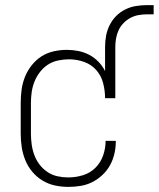

<svg xmlns="http://www.w3.org/2000/svg" viewBox="-20 -723 621 751"><path d="M247 8Q221 8 195 2.5Q169 -3 146 -17Q123 -31 106 -51.5Q89 -72 79 -96.5Q69 -121 65 -147.5Q61 -174 61 -200V-320Q61 -346 64.5 -372Q68 -398 77.5 -422Q87 -446 103.5 -467Q120 -488 141.5 -502Q163 -516 189 -522Q215 -528 241 -528Q241 -528 241 -528Q241 -528 241 -528Q264 -528 286.5 -523.5Q309 -519 329 -508.5Q349 -498 365 -481.5Q381 -465 391 -445V-539Q391 -562 395 -583.5Q399 -605 409 -625Q419 -645 434.5 -660.5Q450 -676 470 -686Q490 -696 512 -699.5Q534 -703 556 -703H581V-667H556Q539 -667 522 -664Q505 -661 490 -653Q475 -645 463 -632.5Q451 -620 444 -605Q437 -590 434 -573Q431 -556 431 -539V-339H391Q391 -368 383.5 -397.5Q376 -427 356.5 -449Q337 -471 308.5 -481Q280 -491 250 -491Q229 -491 207.5 -486.5Q186 -482 168 -470.5Q150 -459 136.5 -441.5Q123 -424 115 -404Q107 -384 104 -363Q101 -342 101 -320V-200Q101 -179 104 -157.5Q107 -136 114.5 -116Q122 -96 135 -79Q148 -62 166 -50Q184 -38 205 -33.5Q226 -29 247 -29Q276 -29 304 -37.5Q332 -46 352.5 -66Q373 -86 383 -114Q393 -142 393 -171Q393 -171 393 -171.5Q393 -172 393 -172H433Q433 -171 433 -171Q433 -171 433 -170Q433 -146 427.5 -122Q422 -98 410.5 -77Q399 -56 381 -39Q363 -22 341.5 -11Q320 0 296 4Q272 8 247 8Z"/></svg>

Font: Iosevka SS04 Extralight
Style: Regular
Weight: 200
Monospace: yes
Designer: Belleve Invis
Foundry: Belleve Invis
Version: Version 19.0.0; ttfautohint (v1.8.4)